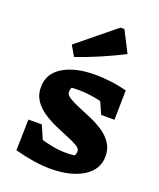

<svg xmlns="http://www.w3.org/2000/svg" viewBox="-145 -870 799 966"><g transform="rotate(20 254.5 -387.0)"><path d="M241 7Q199 7 151 -0.5Q103 -8 50 -22L114 -130Q159 -114 203 -104.5Q247 -95 288 -95Q304 -95 319.5 -96.5Q335 -98 350 -101L312 -70Q326 -84 333.5 -96.5Q341 -109 341 -122Q341 -137 320.5 -149Q300 -161 267.5 -174Q235 -187 199 -203Q163 -219 130.5 -240.5Q98 -262 77.5 -292Q57 -322 57 -363Q57 -436 122 -475.5Q187 -515 293 -515Q332 -515 375 -510Q418 -505 464 -493L421 -381Q373 -398 328 -406Q283 -414 241 -414Q227 -414 212.5 -413.5Q198 -413 183 -411L221 -433Q207 -422 202.5 -411Q198 -400 198 -388Q198 -373 218.5 -360Q239 -347 271.5 -333.5Q304 -320 340.5 -304.5Q377 -289 409 -268Q441 -247 461.5 -217Q482 -187 482 -147Q482 -75 416 -34Q350 7 241 7ZM50 -22 54 -188H126L197 -23ZM390 -335 318 -496 464 -493 461 -335ZM162 -562 130 -617 331 -781H352L410 -668Q349 -637 287 -610.5Q225 -584 162 -562Z"/></g></svg>

Font: Piazzolla Thin Black
Style: Regular
Weight: 900
Version: Version 2.005